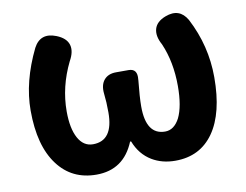

<svg xmlns="http://www.w3.org/2000/svg" viewBox="-67 -650 966 755"><g transform="rotate(-10 416.5 -272.5)"><path d="M261 14Q163 14 107 -61Q49 -138 49 -279Q49 -394 110 -519Q139 -574 200 -550Q238 -535 246.5 -507.5Q255 -480 234 -443Q188 -349 188 -251Q188 -183 209 -144.5Q230 -106 268 -106Q349 -106 349 -219Q349 -261 345 -294Q341 -329 357.5 -349Q374 -369 406 -369H414H456Q492 -369 487 -326V-324Q480 -257 480 -219Q480 -106 556 -106Q592 -106 614 -148Q636 -193 636 -274Q636 -370 603 -446Q583 -482 591 -510Q599 -538 636 -552Q694 -574 724 -522Q783 -409 783 -283Q783 -140 729 -63Q675 14 576 14Q523 14 483 -10Q438 -37 417 -91H413Q370 14 261 14Z"/></g></svg>

Font: GenSenRounded JP B
Style: Regular
Weight: 700
Version: Version 1.501;PS 1;hotconv 16.6.51;makeotf.lib2.5.65220